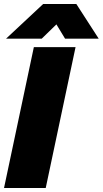

<svg xmlns="http://www.w3.org/2000/svg" viewBox="-30 -933 510 953"><path d="M184 -913H349L460 -741H293L250 -812L177 -741H0ZM138 -699H345L197 0H-10Z"/></svg>

Font: Prompt ExtraBold
Style: Italic
Weight: 800
Italic angle: -12°
Designer: Katatrad Team
Foundry: CadsonDemak
Version: Version 1.001